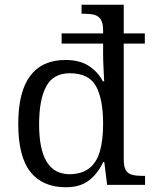

<svg xmlns="http://www.w3.org/2000/svg" viewBox="-20 -780 649 810"><path d="M258 10Q160 10 108.5 -54.5Q57 -119 57 -257Q57 -393 107.5 -460Q158 -527 256 -527Q316 -527 354.5 -502Q393 -477 414 -437H420Q419 -440 418.5 -454Q418 -468 417 -486.5Q416 -505 415.5 -522.5Q415 -540 415 -550V-596H240V-639H415V-652Q415 -683 405 -698Q395 -713 378 -717.5Q361 -722 337 -722H324V-760H502V-639H591V-596H502V-108Q502 -77 511 -62Q520 -47 538 -42.5Q556 -38 581 -38H592V0H432L420 -96H415Q393 -48 355.5 -19Q318 10 258 10ZM275 -45Q326 -46 357 -70.5Q388 -95 401.5 -142Q415 -189 415 -257Q415 -362 385 -416.5Q355 -471 274 -471Q205 -471 175 -415.5Q145 -360 145 -255Q145 -150 177 -97.5Q209 -45 275 -45Z"/></svg>

Font: Noto Serif Hentaigana EL
Style: Regular
Weight: 400
Designer: Kazuhiro Yamada
Foundry: nipponia
Version: Version 1.000